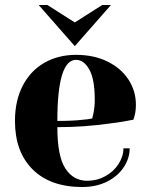

<svg xmlns="http://www.w3.org/2000/svg" viewBox="-20 -735 600 770"><path d="M40 -250Q40 -331 71 -391Q102 -451 157.5 -483Q213 -515 285 -515Q357 -515 411.5 -488Q466 -461 495.5 -415.5Q525 -370 525 -315Q525 -290 520 -272L515 -255Q472 -246 422 -240Q317 -225 210 -225Q210 -109 242 -59.5Q274 -10 330 -10Q369 -10 402.5 -28.5Q436 -47 455.5 -77.5Q475 -108 475 -140H500Q500 -100 476 -64Q452 -28 409 -6.5Q366 15 310 15Q182 15 111 -55.5Q40 -126 40 -250ZM314 -255Q331 -256 350 -260Q351 -265 355 -282Q360 -307 360 -335Q360 -418 338 -456.5Q316 -495 285 -495Q210 -495 210 -250Q274 -250 314 -255ZM135 -715H170L280 -645L390 -715H425L280 -550Z"/></svg>

Font: Yeseva One
Style: Regular
Weight: 400
Designer: Jovanny Lemonad
Foundry: Jovanny Lemonad
Version: Version 2.000